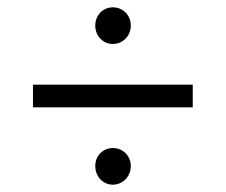

<svg xmlns="http://www.w3.org/2000/svg" viewBox="-20 -612 616 524"><path d="M506 -319V-381H70V-319ZM288 -108C315 -108 337 -130 337 -159C337 -187 315 -208 288 -208C261 -208 240 -187 240 -159C240 -130 261 -108 288 -108ZM288 -492C315 -492 337 -514 337 -542C337 -571 315 -592 288 -592C261 -592 240 -571 240 -542C240 -514 261 -492 288 -492Z"/></svg>

Font: Montserrat-Alt1
Style: Regular
Weight: 400
Designer: Differentunic
Foundry: Differentunic
Version: Version 7.222